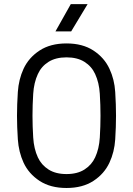

<svg xmlns="http://www.w3.org/2000/svg" viewBox="-20 -914 653 943"><path d="M306.6 -700.7Q385.7 -700.7 439 -665.8Q492.2 -630.9 517.6 -576.2Q542 -524.4 545.9 -462.2Q549.8 -399.9 549.8 -345.7Q549.8 -291.5 545.9 -229.5Q542 -167.5 517.6 -115.2Q492.2 -60.5 439 -25.6Q385.7 9.3 306.6 9.3Q227.5 9.3 174.3 -25.6Q121.1 -60.5 95.7 -115.2Q71.8 -167.5 67.6 -229.5Q63.5 -291.5 63.5 -345.7Q63.5 -399.9 67.6 -462.2Q71.8 -524.4 95.7 -576.2Q121.1 -630.9 174.3 -665.8Q227.5 -700.7 306.6 -700.7ZM306.6 -632.3Q253.4 -632.3 218.3 -610.1Q183.1 -587.9 166 -550.3Q146.5 -508.3 143.1 -453.1Q139.6 -397.9 139.6 -345.7Q139.6 -293.9 143.1 -238.5Q146.5 -183.1 166 -141.1Q183.1 -104 218.3 -81.5Q253.4 -59.1 306.6 -59.1Q359.9 -59.1 395 -81.5Q430.2 -104 447.3 -141.1Q466.8 -183.1 470.2 -238.5Q473.6 -293.9 473.6 -345.7Q473.6 -397.9 470.2 -453.1Q466.8 -508.3 447.3 -550.3Q430.2 -587.9 395 -610.1Q359.9 -632.3 306.6 -632.3ZM410.2 -893.6 329.6 -759.8H252.4L327.6 -893.6Z"/></svg>

Font: Gidole
Style: Regular
Weight: 400
Version: Version 2.100; ttfautohint (v1.8.4.7-5d5b)